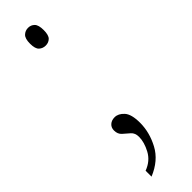

<svg xmlns="http://www.w3.org/2000/svg" viewBox="-236 -512 665 665"><g transform="rotate(-45 96.5 -179.5)"><path d="M97 -426Q83 -426 73 -435Q63 -444 63 -469Q63 -494 73 -503.5Q83 -513 97 -513Q111 -513 120.5 -503.5Q130 -494 130 -469Q130 -444 120.5 -435Q111 -426 97 -426ZM35 125Q70 112 86 82Q102 52 102 26Q102 7 90.5 -3Q79 -13 67.5 -23Q56 -33 56 -51Q56 -65 65.5 -73.5Q75 -82 90 -82Q108 -82 123.5 -65Q139 -48 139 -6Q139 41 115 86Q91 131 35 154Z"/></g></svg>

Font: Noto Serif Ethiopic ExtraCondensed ExtraLight
Style: Regular
Weight: 200
Width: 2
Designer: Monotype Design Team
Foundry: Monotype Imaging Inc.
Version: Version 2.102; ttfautohint (v1.8.4.7-5d5b)